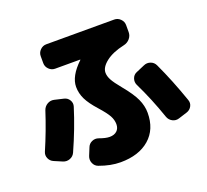

<svg xmlns="http://www.w3.org/2000/svg" viewBox="-139 -941 1278 1183"><g transform="rotate(-20 500.0 -350.0)"><path d="M559 -480Q559 -458 572.5 -432.5Q586 -407 624 -361Q677 -297 698 -251.5Q719 -206 719 -160Q719 -52 649 9Q579 70 459 70Q394 70 321 43Q299 35 289.5 12.5Q280 -10 289 -33L309 -82Q317 -104 338.5 -113.5Q360 -123 382 -115Q423 -100 449 -100Q479 -100 496.5 -116Q514 -132 514 -160Q514 -188 499 -215.5Q484 -243 442 -290Q397 -340 378 -379Q359 -418 359 -460Q359 -530 440 -607Q441 -608 441 -609Q441 -610 440 -610H276Q253 -610 236 -627Q219 -644 219 -667V-713Q219 -736 236 -753Q253 -770 276 -770H722Q745 -770 762 -753Q779 -736 779 -713V-667Q779 -643 763 -624.5Q747 -606 723 -601Q646 -584 602.5 -550Q559 -516 559 -480ZM874 -414Q931 -292 981 -148Q989 -126 978 -106Q967 -86 945 -79L888 -61Q866 -54 845 -65Q824 -76 816 -99Q771 -230 715 -344Q705 -365 712.5 -387Q720 -409 741 -418L797 -442Q819 -452 841.5 -444Q864 -436 874 -414ZM264 -418Q287 -413 299 -393Q311 -373 304 -351Q264 -222 203 -86Q193 -64 170.5 -55.5Q148 -47 126 -56L72 -79Q51 -88 42 -109Q33 -130 42 -151Q93 -269 132 -390Q140 -413 160.5 -425Q181 -437 204 -432Z"/></g></svg>

Font: Rounded Mplus 1c Black
Style: Regular
Weight: 900
Version: Version 1.059.20150529